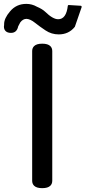

<svg xmlns="http://www.w3.org/2000/svg" viewBox="-71 -935 440 989"><path d="M188.5 21.5Q175.8 34.2 146.5 34.2Q117.2 34.2 104.5 21.5Q94.7 11.7 94.7 -3.9V-671.9Q94.7 -687.5 104.5 -697.3Q117.2 -710 146.5 -710Q175.8 -710 188.5 -697.3Q198.2 -687.5 198.2 -671.9V-3.9Q198.2 11.7 188.5 21.5ZM231.4 -757.8Q194.3 -757.8 163.6 -778.3Q132.8 -798.8 108.9 -817.9Q85 -836.9 65.4 -837.9Q46.9 -837.9 33.2 -819.3L22.5 -798.8Q19.5 -783.2 10.3 -774.4Q1 -765.6 -14.6 -765.6Q-32.2 -765.6 -41.5 -774.4Q-50.8 -783.2 -50.8 -797.9Q-50.8 -801.8 -49.8 -806.6Q-49.8 -808.6 -49.8 -810.5Q-49.8 -840.8 -19.5 -876Q12.7 -915 64.5 -915Q93.8 -915 119.1 -900.4Q146.5 -888.7 161.1 -875Q201.2 -835.9 228.5 -835.9Q270.5 -835.9 278.3 -905.3Q278.3 -906.2 279.8 -907.7Q281.2 -909.2 282.2 -909.2Q283.2 -909.2 344.7 -905.3Q346.7 -905.3 348.1 -903.8Q349.6 -902.3 349.6 -900.9Q349.6 -899.4 349.6 -898.4Q314.5 -797.9 314.5 -796.9Q283.2 -757.8 231.4 -757.8Z"/></svg>

Font: TaiwanPearl
Style: Regular
Weight: 400
Version: Version 2.102